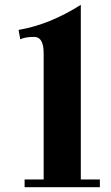

<svg xmlns="http://www.w3.org/2000/svg" viewBox="-20 -776 459 796"><path d="M82 0V-32H161V-555Q161 -623 122 -623Q84 -623 64 -613L57 -652Q186 -674 315 -756V-32H394V0Z"/></svg>

Font: Ponomar Unicode TT
Style: Regular
Weight: 400
Designer: Vladislav V. Dorosh, Yuri A.W. Shardt, Nikita Simmons, Aleksandr Andreev
Foundry: Ponomar Project
Version: 1.1